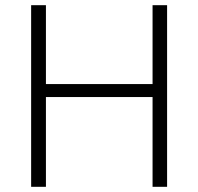

<svg xmlns="http://www.w3.org/2000/svg" viewBox="-20 -720 764 740"><path d="M568 -700H624V0H568V-346H157V0H100V-700H157V-396H568Z"/></svg>

Font: Fivo Sans Light
Style: Regular
Weight: 300
Designer: Alexander Slobzheninov
Foundry: Alexander Slobzheninov
Version: 1.0